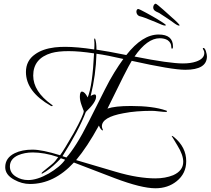

<svg xmlns="http://www.w3.org/2000/svg" viewBox="-20 -877 1129 1029"><path d="M813 132Q738 132 595 78L376 -6Q270 109 141 109Q97 109 56 86Q8 60 8 19Q8 -31 59 -56Q98 -75 154 -75Q206 -75 302 -45Q314 -61 332 -91Q350 -121 375 -164Q429 -262 429 -282Q429 -282 426 -289.5Q423 -297 418 -311Q408 -338 408 -358Q408 -386 419 -386Q434 -386 450 -355Q463 -387 471.5 -446Q480 -505 484 -591Q405 -603 348 -603Q292 -603 256 -593Q158 -564 158 -472Q158 -387 257 -316Q262 -314 262 -311Q262 -308 258 -308Q256 -308 252 -310Q119 -386 119 -491Q119 -552 168 -586Q208 -615 273 -623Q299 -626 329 -626Q361 -626 400 -622.5Q439 -619 485 -612Q486 -622 486 -631.5Q486 -641 486 -651Q486 -655 485 -658V-665Q485 -671 487 -671L490 -669Q497 -649 497 -611Q526 -607 566.5 -599.5Q607 -592 657 -582Q743 -692 830 -692Q907 -692 907 -628Q907 -616 902 -616Q898 -616 898 -626Q898 -648 878 -662Q861 -672 836 -672Q769 -672 701 -574Q796 -555 860.5 -546Q925 -537 960 -537Q1002 -537 1031 -547Q1075 -562 1075 -593Q1075 -602 1071 -608.5Q1067 -615 1067 -617Q1067 -620 1070 -620Q1078 -620 1083.5 -602.5Q1089 -585 1089 -575Q1089 -503 973 -503Q901 -503 686 -551Q673 -530 640.5 -466Q608 -402 556 -295Q596 -309 682 -309Q800 -309 869 -285Q875 -284 875 -281Q875 -277 870 -277Q858 -277 832 -280Q807 -283 794 -283Q753 -283 714.5 -280Q676 -277 641 -270Q526 -249 526 -200Q526 -192 532 -180V-178Q521 -178 510 -204Q447 -89 388 -19L598 43Q662 62 715.5 70.5Q769 79 812 79Q866 79 908 62Q962 38 962 -10Q962 -47 931 -97Q900 -149 900 -148Q900 -149 901 -149Q905 -149 913 -142Q978 -88 978 -13Q978 53 927 94Q880 132 813 132ZM336 -33Q359 -58 389.5 -106Q420 -154 456 -226L542 -397Q567 -447 592 -487.5Q617 -528 641 -561Q598 -571 562 -578Q526 -585 497 -589Q494 -475 466 -363Q480 -371 487 -371Q495 -371 495 -358Q495 -329 440 -277Q421 -227 389.5 -167.5Q358 -108 315 -40ZM131 88Q179 88 241 53Q270 36 292.5 17.5Q315 -1 329 -21L306 -29Q303 -25 298 -20Q293 -15 286 -8Q245 33 207 53Q206 54 204 54Q203 54 203 52Q203 48 211 42L254 7Q268 -4 276.5 -14.5Q285 -25 292 -35Q254 -48 219.5 -54Q185 -60 156 -60Q112 -60 77 -45Q33 -25 33 15Q33 50 66 70Q95 88 131 88ZM937 -740Q931 -741 919 -749Q907 -757 891 -769Q878 -778 866.5 -785.5Q855 -793 841 -802Q835 -807 826.5 -810.5Q818 -814 812 -818Q798 -827 802 -844Q806 -855 813 -857Q816 -858 827.5 -848.5Q839 -839 854.5 -825.5Q870 -812 883.5 -799.5Q897 -787 904 -781Q915 -772 929 -758Q943 -744 942 -742Q942 -738 937 -740ZM864 -740Q858 -740 844.5 -745.5Q831 -751 813 -759Q798 -765 785.5 -770Q773 -775 758 -781Q751 -784 742 -786.5Q733 -789 726 -791Q719 -794 715 -800.5Q711 -807 711 -814Q711 -825 719 -829Q721 -830 734.5 -823.5Q748 -817 766 -807Q784 -797 800 -788Q816 -779 824 -774Q836 -767 852.5 -756Q869 -745 869 -743Q869 -740 864 -740Z"/></svg>

Font: Love Light
Style: Regular
Weight: 400
Designer: Robert E. Leuschke
Foundry: Robert E. Leuschke
Version: Version 1.010; ttfautohint (v1.8.3)